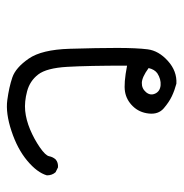

<svg xmlns="http://www.w3.org/2000/svg" viewBox="-8 -326 517 540"><g transform="rotate(-90 250.0 -55.5)"><path d="M285.2 182.6Q266.6 177.7 250 169.9Q233.4 162.1 215.8 147Q198.2 131.8 201.2 105Q204.1 78.1 221.7 60.1Q239.3 42 262.7 38.1Q286.1 34.2 335.9 43.9Q335.9 -66.4 332.5 -124.5Q329.1 -182.6 311 -206.1Q293 -229.5 263.7 -237.3Q234.4 -245.1 209 -242.7Q183.6 -240.2 156.7 -229Q129.9 -217.8 106.4 -201.7Q83 -185.5 81.1 -175.3Q79.1 -165 72.3 -157.2Q63.5 -149.4 49.8 -150.4L36.1 -157.2Q27.3 -167 27.3 -181.6Q35.2 -209 68.4 -236.8Q101.6 -264.6 151.9 -281.2Q202.1 -297.9 238.8 -293Q275.4 -288.1 302.7 -278.8Q330.1 -269.5 355.5 -232.9Q380.9 -196.3 383.3 -117.7Q385.7 -39.1 385.7 15.6Q385.7 70.3 381.8 101.6Q377.9 132.8 349.1 158.7Q320.3 184.6 285.2 182.6ZM314.5 128.9Q325.2 121.1 329.1 104.5Q303.7 85.9 287.6 85.4Q271.5 85 261.2 97.2Q251 109.4 257.3 123Q263.7 136.7 280.8 138.2Q297.9 139.6 314.5 128.9Z"/></g></svg>

Font: JasonHandwriting4
Style: Regular
Weight: 400
Version: Version 1.01.21